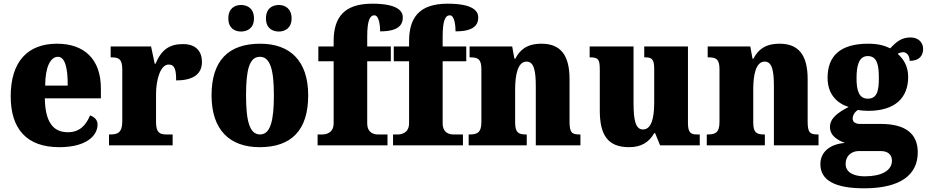

<svg xmlns="http://www.w3.org/2000/svg" viewBox="-20 -788 5025 1041"><path d="M301 10C452 10 509 -55 509 -113C509 -138 491 -155 468 -162C447 -110 412 -71 348 -71C267 -71 225 -128 223 -255H527V-309C527 -467 437 -551 289 -551C130 -551 38 -454 38 -266C38 -91 123 10 301 10ZM347 -324H225C225 -425 254 -480 294 -480C331 -480 348 -424 347 -324Z M571 0H916V-59H883C848 -59 826 -67 826 -126V-278C826 -356 850 -438 894 -438C929 -438 935 -407 935 -352C1018 -352 1075 -380 1075 -452C1075 -507 1045 -549 972 -549C898 -549 855 -518 823 -442H819L799 -536H580V-477H584C625 -477 643 -468 643 -409V-131C643 -68 618 -59 576 -59H571Z M1492 -617C1525 -617 1561 -636 1561 -688C1561 -742 1525 -761 1492 -761C1456 -761 1422 -742 1422 -688C1422 -636 1456 -617 1492 -617ZM1287 -617C1322 -617 1357 -636 1357 -688C1357 -742 1322 -761 1287 -761C1252 -761 1218 -742 1218 -688C1218 -636 1252 -617 1287 -617ZM1388 10C1561 10 1651 -83 1651 -271C1651 -459 1552 -551 1391 -551C1218 -551 1127 -459 1127 -271C1127 -83 1226 10 1388 10ZM1390 -59C1333 -59 1314 -133 1314 -271C1314 -410 1332 -480 1389 -480C1445 -480 1465 -410 1465 -271C1465 -133 1446 -59 1390 -59Z M1702 0H2081V-59H2030C2009 -59 1971 -66 1971 -120V-456H2099V-536H1971V-589C1971 -679 1986 -705 2010 -705C2036 -705 2041 -646 2041 -618C2142 -618 2164 -654 2164 -694C2164 -727 2137 -768 1998 -768C1844 -768 1789 -692 1789 -565V-536H1706V-456H1789V-120C1789 -66 1746 -59 1729 -59H1702Z M2111 0H2490V-59H2439C2418 -59 2380 -66 2380 -120V-456H2508V-536H2380V-589C2380 -679 2395 -705 2419 -705C2445 -705 2450 -646 2450 -618C2551 -618 2573 -654 2573 -694C2573 -727 2546 -768 2407 -768C2253 -768 2198 -692 2198 -565V-536H2115V-456H2198V-120C2198 -66 2155 -59 2138 -59H2111Z M2521 0H2836V-59H2832C2791 -59 2773 -69 2773 -124V-303C2773 -382 2787 -454 2835 -454C2875 -454 2885 -405 2885 -320V0H3127V-59H3123C3081 -59 3068 -68 3068 -129V-359C3068 -493 3016 -551 2916 -551C2833 -551 2797 -514 2774 -470H2769L2757 -536H2526V-477H2530C2571 -477 2590 -468 2590 -413V-127C2590 -68 2567 -59 2525 -59H2521Z M3391 10C3458 10 3500 -18 3527 -66H3532L3559 0H3774V-59H3762C3730 -59 3710 -63 3710 -120V-536H3473V-477H3477C3509 -477 3527 -472 3527 -417V-233C3527 -142 3510 -86 3466 -86C3425 -86 3415 -139 3415 -230V-536H3177V-477H3180C3228 -477 3232 -462 3232 -405V-189C3232 -55 3276 10 3391 10Z M3812 0H4127V-59H4123C4082 -59 4064 -69 4064 -124V-303C4064 -382 4078 -454 4126 -454C4166 -454 4176 -405 4176 -320V0H4418V-59H4414C4372 -59 4359 -68 4359 -129V-359C4359 -493 4307 -551 4207 -551C4124 -551 4088 -514 4065 -470H4060L4048 -536H3817V-477H3821C3862 -477 3881 -468 3881 -413V-127C3881 -68 3858 -59 3816 -59H3812Z M4665 233C4862 233 4956 160 4956 38C4956 -62 4891 -116 4756 -116H4644C4622 -116 4603 -124 4603 -145C4603 -166 4620 -187 4633 -192C4643 -189 4674 -187 4687 -187C4837 -187 4904 -261 4904 -371C4904 -430 4878 -469 4847 -496C4854 -500 4864 -505 4878 -505C4890 -505 4912 -493 4912 -458C4967 -458 4985 -489 4985 -523C4985 -557 4960 -585 4917 -585C4867 -585 4838 -560 4807 -526C4771 -543 4737 -551 4687 -551C4535 -551 4467 -484 4467 -366C4467 -277 4518 -228 4581 -208C4521 -177 4480 -146 4480 -100C4480 -51 4522 -28 4561 -13C4479 -7 4428 37 4428 102C4428 189 4506 233 4665 233ZM4685 -253C4635 -253 4624 -302 4624 -364C4624 -428 4635 -484 4685 -484C4738 -484 4745 -430 4745 -365C4745 -301 4738 -253 4685 -253ZM4668 168C4613 168 4565 149 4565 102C4565 48 4607 31 4635 31H4755C4798 31 4816 54 4816 83C4816 137 4760 168 4668 168Z"/></svg>

Font: Noto Serif Sinhala SemiCondensed Black
Style: Regular
Weight: 900
Width: 4
Designer: Jelle Bosma - Monotype Design Team
Foundry: Monotype Imaging Inc.
Version: Version 2.007